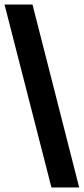

<svg xmlns="http://www.w3.org/2000/svg" viewBox="-26 -749 371 851"><path d="M202 82 -6 -729H118L325 82Z"/></svg>

Font: Mona Sans Condensed
Style: Bold
Weight: 700
Width: 3
Designer: Deni Anggara
Foundry: GitHub
Version: Version 2.000